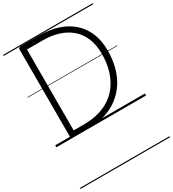

<svg xmlns="http://www.w3.org/2000/svg" viewBox="-304 -1093 1512 1675"><g transform="rotate(-30 451.5 -255.0)"><path d="M176 0Q148 0 148 -19V-900Q148 -910 155 -914.5Q162 -919 176 -919H364Q463 -919 544.5 -892.5Q626 -866 685.5 -814Q745 -762 777.5 -685.5Q810 -609 810 -507Q810 -422 790.5 -345.5Q771 -269 731 -206Q691 -143 631 -96.5Q571 -50 490 -25Q409 0 306 0ZM204 -52H306Q396 -52 468 -74Q540 -96 593 -137Q646 -178 681 -234.5Q716 -291 733.5 -360Q751 -429 751 -507Q751 -600 722 -668Q693 -736 640.5 -780Q588 -824 517.5 -845.5Q447 -867 364 -867H204ZM0 410H903V420H0ZM0 -20H903V0H0ZM0 -505H903V-500H0ZM0 -930H903V-920H0Z"/></g></svg>

Font: Playwrite DE Grund Guides
Style: Regular
Weight: 400
Designer: Veronika Burian, José Scaglione
Foundry: TypeTogether
Version: Version 1.003